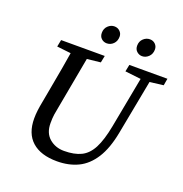

<svg xmlns="http://www.w3.org/2000/svg" viewBox="-140 -905 992 1042"><g transform="rotate(20 356.0 -384.5)"><path d="M106 -164Q106 -187 109 -211Q112 -235 117 -260L130 -331Q143 -401 155.5 -472Q168 -543 179 -613H273L208 -259Q204 -240 201 -220Q198 -200 198 -170Q198 -113 233 -83Q268 -53 318 -53Q377 -53 416 -72Q455 -91 479.5 -138Q504 -185 520 -269L585 -613H636L567 -250Q549 -154 512 -96Q475 -38 422 -12.5Q369 13 301 13Q207 13 156.5 -32Q106 -77 106 -164ZM90 -573 98 -613H350L342 -573L225 -560H205ZM484 -573 492 -613H712L705 -573L608 -561H589ZM336 -681Q318 -681 305 -693Q292 -705 292 -726Q292 -751 308.5 -766.5Q325 -782 345 -782Q364 -782 377 -769.5Q390 -757 390 -739Q390 -713 374 -697Q358 -681 336 -681ZM540 -681Q523 -681 509.5 -693Q496 -705 496 -726Q496 -751 512.5 -766.5Q529 -782 550 -782Q569 -782 581.5 -769.5Q594 -757 594 -739Q594 -713 577.5 -697Q561 -681 540 -681Z"/></g></svg>

Font: Lisu Bosa Medium
Style: Italic
Weight: 500
Italic angle: -19°
Designer: David Morse, Annie Olsen, Victor Gaultney, Frank Grießhammer (Latin)
Foundry: SIL International
Version: Version 2.000